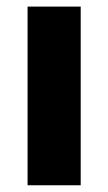

<svg xmlns="http://www.w3.org/2000/svg" viewBox="-20 -551 322 571"><path d="M62 -531.4H220V0H62Z"/></svg>

Font: Fira Sans Variable
Style: Regular
Weight: 400
Designer: Carrois Corporate & Edenspiekermann AG
Foundry: Carrois Corporate GbR & Edenspiekermann AG
Version: Version 4.202